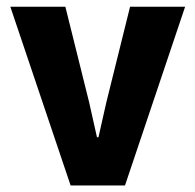

<svg xmlns="http://www.w3.org/2000/svg" viewBox="-20 -566 596 586"><path d="M195.5 0 11.5 -545.5H179.5L252 -254L276 -147H280.5L304.5 -253.5L377 -545.5H545L361.5 0Z"/></svg>

Font: Spline Sans
Style: Bold
Weight: 700
Designer: Eben Sorkin, Mirko Velimirovic
Foundry: Sorkin Type
Version: Version 1.000; ttfautohint (v1.8.3)